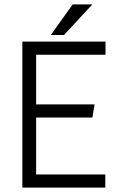

<svg xmlns="http://www.w3.org/2000/svg" viewBox="-20 -857 543 877"><path d="M82 -667H462V-607H145V-380H412L402 -320H145V-60H461V0H82ZM402 -837 272 -697H212L312 -837Z"/></svg>

Font: Epunda Sans Light
Style: Regular
Weight: 300
Designer: Simon Atzbach
Foundry: typofactur
Version: Version 2.204; ttfautohint (v1.8.4.7-5d5b)